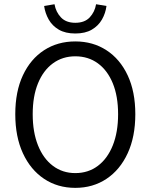

<svg xmlns="http://www.w3.org/2000/svg" viewBox="-20 -888 722 920"><path d="M340.8 12.2Q256.3 12.2 191.4 -31Q126.5 -74.2 89.8 -153.6Q53.2 -232.9 53.2 -340.8Q53.2 -449.2 89.8 -527.3Q126.5 -605.5 191.4 -647.5Q256.3 -689.5 340.8 -689.5Q425.3 -689.5 490.2 -647.2Q555.2 -605 591.8 -526.9Q628.4 -448.7 628.4 -340.8Q628.4 -232.9 591.8 -153.6Q555.2 -74.2 490.2 -31Q425.3 12.2 340.8 12.2ZM340.8 -58.6Q402.8 -58.6 449 -93.3Q495.1 -127.9 520.5 -191.4Q545.9 -254.9 545.9 -340.8Q545.9 -426.8 520.5 -488.8Q495.1 -550.8 449 -584.5Q402.8 -618.2 340.8 -618.2Q279.8 -618.2 233.6 -584.5Q187.5 -550.8 162.1 -488.8Q136.7 -426.8 136.7 -340.8Q136.7 -254.9 162.1 -191.4Q187.5 -127.9 233.6 -93.3Q279.8 -58.6 340.8 -58.6ZM340.8 -727.5Q293.5 -727.5 262 -745.8Q230.5 -764.2 213.4 -794.4Q196.3 -824.7 191.4 -859.4L241.2 -867.7Q247.6 -830.6 272 -804.7Q296.4 -778.8 340.8 -778.8Q385.7 -778.8 409.9 -804.7Q434.1 -830.6 440.4 -867.7L490.2 -859.4Q485.8 -824.7 468.5 -794.4Q451.2 -764.2 419.7 -745.8Q388.2 -727.5 340.8 -727.5Z"/></svg>

Font: Akatab
Style: Regular
Weight: 400
Designer: SIL Global
Foundry: SIL Global
Version: Version 4.100